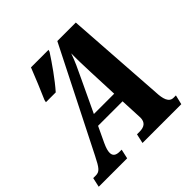

<svg xmlns="http://www.w3.org/2000/svg" viewBox="-218 -875 1036 1036"><g transform="rotate(-45 299.5 -357.0)"><path d="M193 -54H179C150 -54 135 -64 135 -88C135 -102 140 -120 152 -146L194 -235H381L386 -127C386 -120 387 -112 387 -105C387 -68 365 -54 329 -54H310L298 0H594L607 -54H589C554 -54 544 -92 542 -141L503 -714H362L68 -132C36 -68 24 -54 -5 -54H-24L-36 0H181ZM85 -524H160C206 -576 258 -651 291 -702L295 -714H161C141 -662 109 -586 88 -538ZM307 -474C337 -537 351 -566 368 -614C367 -566 369 -524 371 -465L378 -296H223Z"/></g></svg>

Font: Noto Serif Condensed Extra
Style: Italic
Weight: 800
Width: 3
Italic angle: -12°
Designer: Monotype Design Team
Foundry: Monotype Imaging Inc.
Version: Version 1.901